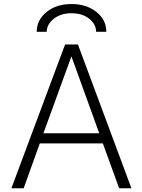

<svg xmlns="http://www.w3.org/2000/svg" viewBox="-20 -958 723 978"><path d="M201.2 -279.3H485.4L343.8 -670.9ZM311.5 -731.4H377L649.4 1H586.9L503.9 -227.5H182.6L100.6 1H38.1ZM217.8 -795.9H167Q167 -856.4 217.3 -897Q267.6 -937.5 343.8 -937.5Q419.9 -937.5 470.7 -897.5Q521.5 -857.4 521.5 -795.9H469.7Q468.8 -835.9 433.6 -863.3Q398.4 -890.6 344.2 -890.6Q290 -890.6 254.4 -862.8Q218.8 -835 217.8 -795.9Z"/></svg>

Font: Gen Shin Gothic Light
Style: Regular
Weight: 200
Designer: [Source Han Sans]
Ryoko NISHIZUKA  (kana & ideographs); Paul D. Hunt (Latin, Greek & Cyrillic); Wenlong ZHANG  (bopomofo
Version: Version 1.002.20150607